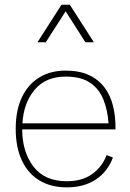

<svg xmlns="http://www.w3.org/2000/svg" viewBox="-20 -786 549 811"><path d="M73.7 -239.3H467.8Q468.8 -293 457.5 -338.4Q446.3 -383.8 420.9 -417.2Q395.5 -450.7 355 -469.2Q314.5 -487.8 257.3 -487.8Q193.8 -487.8 146.5 -459.2Q99.1 -430.7 72.8 -375.7Q46.4 -320.8 46.4 -241.7Q46.4 -163.6 72.3 -108.4Q98.1 -53.2 146.5 -23.9Q194.8 5.4 262.2 5.4Q334.5 5.4 384.5 -27.6Q434.6 -60.5 457 -120.6L430.2 -130.9Q412.1 -82 369.9 -51.3Q327.6 -20.5 261.7 -20.5Q168.9 -20.5 121.6 -82Q74.2 -143.6 73.7 -239.3ZM74.7 -265.1Q80.1 -352.1 126.7 -407.2Q173.3 -462.4 257.3 -462.4Q323.2 -462.4 361.3 -436Q399.4 -409.7 417 -365Q434.6 -320.3 438.5 -265.1ZM376.5 -607.4 274.9 -766.1H239.7L138.2 -607.4H173.3L257.3 -738.3L340.8 -607.4Z"/></svg>

Font: Estedad-FD-VF Thin
Style: Regular
Weight: 100
Designer: Amin Abedi
Version: Version 5.0